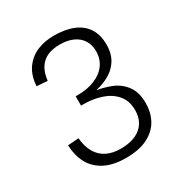

<svg xmlns="http://www.w3.org/2000/svg" viewBox="-174 -874 969 1018"><g transform="rotate(-30 310.0 -365.0)"><path d="M516.5 -561Q516.5 -504.5 491.5 -465.8Q466.5 -427 423 -404.8Q379.5 -382.5 321 -372.5V-382.5Q385.5 -374 433.2 -355Q481 -336 511.2 -295.8Q541.5 -255.5 541.5 -188.5Q541.5 -133 517.5 -87.8Q493.5 -42.5 441 -15.2Q388.5 12 306.5 12Q228.5 12 177 -15Q125.5 -42 100.2 -89.5Q75 -137 72.5 -200L139 -205Q144 -151 165.2 -115.2Q186.5 -79.5 222.2 -62Q258 -44.5 306.5 -44.5Q386 -44.5 430 -81.2Q474 -118 474 -185Q474 -241.5 442.8 -278Q411.5 -314.5 361 -331.2Q310.5 -348 251 -348H237.5V-405H250Q309.5 -405 355.2 -423.8Q401 -442.5 426 -477Q451 -511.5 451 -558Q451 -597 433.2 -625.5Q415.5 -654 381.8 -669.5Q348 -685 301 -685Q256.5 -685 224.8 -670.8Q193 -656.5 174 -626.5Q155 -596.5 150 -550L84.5 -555Q89 -622.5 120.8 -664.2Q152.5 -706 198.5 -723.8Q244.5 -741.5 296.5 -741.5Q367 -741.5 416.2 -721Q465.5 -700.5 491 -660.2Q516.5 -620 516.5 -561Z"/></g></svg>

Font: Monaspace Neon Var
Style: Regular
Weight: 400
Designer: Riley Cran and the Lettermatic Team
Version: Version 1.000 (Monaspace Neon Var)